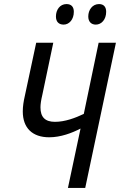

<svg xmlns="http://www.w3.org/2000/svg" viewBox="-20 -924 590 944"><path d="M293 -803C320 -803 343 -828 343 -866C343 -890 331 -904 307 -904C274 -904 255 -875 255 -843C255 -817 269 -803 293 -803ZM451 -803C479 -803 502 -828 502 -866C502 -890 490 -904 467 -904C434 -904 414 -875 414 -843C414 -817 429 -803 451 -803ZM314 0H399L550 -714H465L392 -364C350 -344 300 -325 250 -325C201 -325 179 -349 179 -396C179 -412 182 -432 188 -457L242 -714H158L102 -452C96 -426 92 -401 92 -376C92 -295 139 -249 222 -249C278 -249 334 -270 376 -292Z"/></svg>

Font: Noto Sans Display SemiCondensed
Style: Italic
Weight: 400
Width: 4
Italic angle: -12°
Designer: Monotype Design Team
Foundry: Monotype Imaging Inc.
Version: Version 1.900